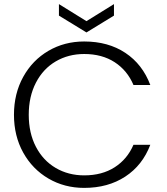

<svg xmlns="http://www.w3.org/2000/svg" viewBox="-20 -909 811 935"><path d="M390 -707Q507 -707 590.5 -651.5Q674 -596 712 -495H630Q600 -566 538.5 -606Q477 -646 390 -646Q313 -646 251.5 -610Q190 -574 155 -506.5Q120 -439 120 -350Q120 -261 155 -194Q190 -127 251.5 -91Q313 -55 390 -55Q477 -55 538.5 -94.5Q600 -134 630 -204H712Q674 -104 590 -49Q506 6 390 6Q294 6 216 -39.5Q138 -85 93 -166Q48 -247 48 -350Q48 -453 93 -534.5Q138 -616 216 -661.5Q294 -707 390 -707ZM535 -833 401 -751 267 -833V-889L401 -806L535 -889Z"/></svg>

Font: Poppins-Tabular Light
Style: Regular
Weight: 300
Designer: Ninad Kale (Devanagari), Jonny Pinhorn (Latin)
Foundry: Indian Type Foundry
Version: Version 4.004